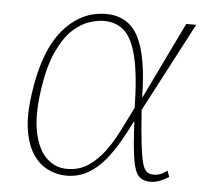

<svg xmlns="http://www.w3.org/2000/svg" viewBox="-45 -593 687 650"><g transform="rotate(5 298.5 -267.5)"><path d="M203 11Q172 11 142 -3Q112 -17 90.5 -48Q69 -79 60.5 -130.5Q52 -182 63 -257Q83 -402 144 -474Q205 -546 290 -546Q365 -546 399.5 -482Q434 -418 436 -277H438L563 -536H597L438 -233Q443 -161 448 -118Q453 -75 459 -53.5Q465 -32 474.5 -25Q484 -18 497 -18Q522 -18 543 -36L551 -15Q539 -7 522 0Q505 7 488 7Q464 7 449.5 -7Q435 -21 428 -63.5Q421 -106 417 -191H415Q398 -156 377.5 -120.5Q357 -85 332 -55Q307 -25 275 -7Q243 11 203 11ZM203 -12Q245 -12 276 -33Q307 -54 331.5 -87.5Q356 -121 375.5 -161Q395 -201 414 -238Q412 -348 397 -410Q382 -472 354.5 -497Q327 -522 284 -522Q265 -522 237 -513.5Q209 -505 180.5 -479.5Q152 -454 128 -403Q104 -352 92 -266Q80 -180 92.5 -123.5Q105 -67 134.5 -39.5Q164 -12 203 -12Z"/></g></svg>

Font: Noto Serif Thin
Style: Italic
Weight: 100
Italic angle: -12°
Designer: Monotype Design Team
Foundry: Monotype Imaging Inc.
Version: Version 2.014; ttfautohint (v1.8.4.7-5d5b)